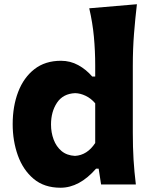

<svg xmlns="http://www.w3.org/2000/svg" viewBox="-20 -860 698 895"><path d="M262.2 15.1Q186 15.1 136.7 -26.4Q87.4 -67.9 63.2 -135.5Q39.1 -203.1 39.1 -281.2Q39.1 -364.7 64.7 -431.6Q90.3 -498.5 140.4 -537.6Q190.4 -576.7 264.2 -576.7Q307.6 -576.7 344.7 -556.4Q381.8 -536.1 409.7 -503.4H423.8V-554.2Q423.8 -622.6 417.7 -688.5Q411.6 -754.4 396 -821.3L618.2 -840.3Q610.4 -773.9 604.7 -702.9Q599.1 -631.8 599.1 -554.2V-242.2Q599.1 -172.9 602.5 -116.2Q606 -59.6 613.3 0H451.2L439.9 -73.7H427.7Q350.1 15.1 262.2 15.1ZM329.6 -133.3Q386.7 -136.7 423.8 -193.4V-378.4Q404.3 -401.4 379.4 -413.3Q354.5 -425.3 330.1 -425.8Q273.9 -423.3 245.8 -381.3Q217.8 -339.4 217.8 -279.8Q217.8 -242.2 230 -209.5Q242.2 -176.8 266.8 -156Q291.5 -135.3 329.6 -133.3Z"/></svg>

Font: Pinar-DS1-FD Bold
Style: Regular
Weight: 700
Designer: Amin Abedi
Version: Version 2.000